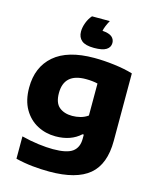

<svg xmlns="http://www.w3.org/2000/svg" viewBox="-147 -914 1017 1244"><g transform="rotate(15 361.0 -292.0)"><path d="M305 230Q248.5 230 192.2 224.2Q136 218.5 78.5 204.5V54.5Q137.5 69.5 192.5 76.5Q247.5 83.5 290 83.5Q384 83.5 421.8 55Q459.5 26.5 459.5 -31.5V-59.5H451Q387.5 -1 284.5 -1Q217.5 -1 161.8 -30.8Q106 -60.5 72.2 -118.8Q38.5 -177 38.5 -262.5Q38.5 -400.5 129 -478.8Q219.5 -557 397.5 -557Q462 -557 532.5 -548.2Q603 -539.5 657.5 -523V-70.5Q657.5 86 572 158Q486.5 230 305 230ZM355 -157Q382.5 -157 410 -164.2Q437.5 -171.5 459.5 -187.5V-402Q444 -406 423.8 -408.2Q403.5 -410.5 380 -410.5Q234 -410.5 234 -278Q234 -212 267.5 -184.5Q301 -157 355 -157ZM377.5 -619Q320 -619 294.5 -640.2Q269 -661.5 269 -700Q269 -728.5 280.8 -759.8Q292.5 -791 312.5 -813.5H432Q408.5 -770.5 402.5 -740.5Q448 -737 466.5 -721Q485 -705 485 -680.5Q485 -651.5 459.5 -635.2Q434 -619 377.5 -619Z"/></g></svg>

Font: Encode Sans Expanded ExtraBold
Style: Regular
Weight: 800
Width: 7
Designer: Multiple Designers
Foundry: Impallari Type
Version: Version 3.000; ttfautohint (v1.8.3) -l 8 -r 50 -G 200 -x 14 